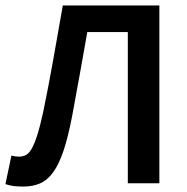

<svg xmlns="http://www.w3.org/2000/svg" viewBox="-25 -674 689 706"><path d="M61 12Q40 12 24.5 10Q9 8 -5 3L17 -102Q24 -100 30.5 -99Q37 -98 45 -98Q57 -98 68.5 -103Q80 -108 90.5 -125.5Q101 -143 111.5 -175.5Q122 -208 134 -263Q154 -360 171 -456Q188 -552 206 -654H561V0H445V-556H296Q282 -476 268.5 -401.5Q255 -327 241 -251Q226 -172 209 -121Q192 -70 170.5 -40.5Q149 -11 122 0.5Q95 12 61 12Z"/></svg>

Font: Giro Semibold
Style: Regular
Weight: 600
Designer: Paul D. Hunt
Foundry: Adobe Systems Incorporated
Version: Version 1.000;PS 1.0;hotconv 1.0.88;makeotf.lib2.5.647800